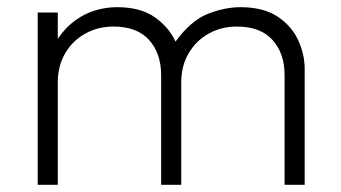

<svg xmlns="http://www.w3.org/2000/svg" viewBox="-20 -515 949 535"><path d="M85 0V-480H141V-407Q163 -439 189.8 -458.2Q216.5 -477.5 246 -486.2Q275.5 -495 306 -495Q371.5 -495 411.2 -467Q451 -439 469 -399Q512.5 -458.5 560 -476.8Q607.5 -495 650 -495Q713.5 -495 753 -469Q792.5 -443 810.8 -403.2Q829 -363.5 829 -323V0H773V-306Q773 -366 739.5 -403.5Q706 -441 640 -441Q597 -441 561.8 -421.5Q526.5 -402 505.8 -366.8Q485 -331.5 485 -285V0H429V-306Q429 -366 395.5 -403.5Q362 -441 296 -441Q253 -441 217.8 -421.5Q182.5 -402 161.8 -366.8Q141 -331.5 141 -285V0Z"/></svg>

Font: Geologica Cursive Thin
Style: Regular
Weight: 250
Designer: Sindre Bremnes, Frode Helland
Foundry: Monokrom Skriftforlag AS
Version: Version 1.010;gftools[0.9.28]